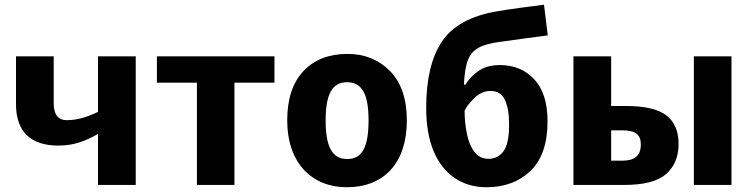

<svg xmlns="http://www.w3.org/2000/svg" viewBox="-20 -785 3193 815"><path d="M47.9 -545.9V-342.8C47.9 -224.1 112.3 -167 228 -167C262.7 -167 294.4 -172.4 323.2 -182.6C352.1 -192.9 376 -204.6 396 -216.8V0H556.2V-545.9H396V-310.1C351.6 -288.6 308.1 -274.9 263.2 -274.9C226.6 -274.9 208 -299.3 208 -346.2V-545.9Z M1145 -545.9H646V-434.1H815.9V0H975.1V-434.1H1145Z M1707 -273.9C1707 -364.7 1683.1 -434.6 1635.7 -483.4C1587.9 -531.7 1527.8 -556.2 1455.1 -556.2C1376 -556.2 1313.5 -531.7 1268.1 -483.4C1222.2 -434.6 1199.2 -364.7 1199.2 -273.9C1199.2 -92.3 1304.7 9.8 1452.1 9.8C1609.4 9.8 1707 -92.3 1707 -273.9ZM1362.3 -273.9C1362.3 -381.8 1388.2 -436 1453.1 -436C1519 -436 1544.4 -381.8 1544.4 -273.9C1544.4 -166 1520 -109.9 1454.1 -109.9C1387.7 -109.9 1362.3 -166 1362.3 -273.9Z M1789.1 -327.1C1789.1 -254.4 1799.8 -192.9 1820.8 -143.1C1862.8 -43 1942.9 9.8 2044.9 9.8C2121.6 9.8 2184.1 -13.7 2232.4 -60.1C2280.3 -106.4 2304.2 -176.8 2304.2 -270C2304.2 -348.6 2285.2 -408.2 2247.6 -448.7C2210 -488.8 2161.1 -508.8 2102.1 -508.8C2063.5 -508.8 2031.7 -499.5 2007.8 -481.4C1983.4 -463.4 1966.3 -444.8 1956.1 -425.8H1949.2C1951.2 -471.2 1957 -506.3 1966.3 -530.3C1984.9 -578.1 2025.4 -596.7 2099.1 -606.9C2155.8 -614.7 2243.7 -627 2305.2 -634.8L2289.1 -765.1C2218.3 -755.4 2151.9 -748 2088.9 -736.8C1977.5 -717.8 1899.9 -674.8 1855.5 -607.9C1811 -541 1789.1 -447.8 1789.1 -327.1ZM2054.2 -110.8C2028.8 -110.8 2008.8 -120.6 1993.7 -140.6C1978.5 -160.2 1968.3 -185.5 1961.9 -217.3C1955.6 -248.5 1952.1 -281.2 1952.1 -314.9C1957.5 -328.1 1970.7 -345.7 1991.7 -367.2C2012.7 -388.2 2036.1 -398.9 2062 -398.9C2091.3 -398.9 2111.8 -386.2 2123.5 -360.4C2135.3 -334.5 2141.1 -300.3 2141.1 -256.8C2141.1 -202.1 2133.3 -164.1 2117.2 -143.1C2101.1 -121.6 2080.1 -110.8 2054.2 -110.8Z M2629.4 0C2713.9 0 2773.9 -15.6 2808.6 -47.4C2843.3 -78.6 2860.4 -120.6 2860.4 -173.8C2860.4 -228 2843.3 -268.1 2809.1 -294.9C2774.4 -321.8 2717.3 -335 2637.2 -335H2574.2V-545.9H2414.1V0ZM2574.2 -231.9H2619.1C2676.3 -231.9 2700.2 -214.8 2700.2 -171.9C2700.2 -121.1 2670.4 -103 2621.1 -103H2574.2ZM3085 0V-545.9H2925.3V0Z"/></svg>

Font: Avrile Sans
Style: Bold
Weight: 700
Designer: Monotype Design Team, Google (font), Stefan Peev (BGR Cyrillic), Cristiano Sobral (main changes)
Foundry: The Avrile Sans Project Authors
Version: Version 3.110